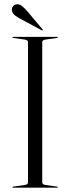

<svg xmlns="http://www.w3.org/2000/svg" viewBox="-20 -871 326 891"><path d="M176 -25Q176 -14.5 192 -12.5L244.5 -5Q248.5 -4.5 248.5 -2.5Q248.5 0 245 0H41Q37.5 0 37.5 -2.5Q37.5 -4.5 41.5 -5L94 -12.5Q110 -14.5 110 -25V-675Q110 -685.5 94 -687.5L41.5 -695Q37.5 -695.5 37.5 -697.5Q37.5 -700 41 -700H245Q248.5 -700 248.5 -697.5Q248.5 -695.5 244.5 -695L192 -687.5Q176 -685.5 176 -675ZM106 -819.5 176.5 -736Q179.5 -733 178 -730.5Q176.5 -728.5 172.5 -731L75 -783.5Q59.5 -791.5 48 -800.8Q36.5 -810 35 -824.5Q34 -833 40 -841.5Q46 -850 57.5 -851Q69.5 -852.5 81 -843.8Q92.5 -835 106 -819.5Z"/></svg>

Font: Fraunces 144pt Light
Style: Regular
Weight: 300
Version: Version 1.000;[b76b70a41]